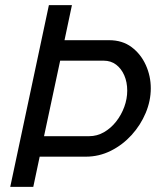

<svg xmlns="http://www.w3.org/2000/svg" viewBox="-20 -730 621 750"><path d="M171 -710H261L232 -573H406Q458 -573 494 -546Q530 -519 549.5 -476Q569 -433 569 -385Q569 -336 549 -288.5Q529 -241 494 -202.5Q459 -164 413 -141Q367 -118 315 -118H135L110 0H20ZM328 -198Q359 -198 386 -213.5Q413 -229 433.5 -255Q454 -281 465.5 -312.5Q477 -344 477 -376Q477 -409 465.5 -435.5Q454 -462 433.5 -477.5Q413 -493 385 -493H215L152 -198Z"/></svg>

Font: Raleway Thin Medium
Style: Italic
Weight: 500
Italic angle: -12°
Version: Version 4.026